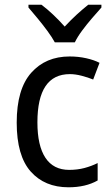

<svg xmlns="http://www.w3.org/2000/svg" viewBox="-20 -786 471 816"><path d="M271 10Q170 10 110.5 -57Q51 -124 51 -265Q51 -407 112.5 -476.5Q174 -546 276 -546Q313 -546 346.5 -538.5Q380 -531 403 -519L376 -448Q354 -457 327 -464Q300 -471 277 -471Q139 -471 139 -266Q139 -167 173 -115.5Q207 -64 274 -64Q309 -64 339 -72Q369 -80 395 -93V-19Q344 10 271 10ZM213 -606Q201 -628 181.5 -654.5Q162 -681 140.5 -707Q119 -733 101 -754V-766H156Q179 -749 205 -724.5Q231 -700 255 -673Q281 -701 305 -723Q329 -745 355 -766H411V-754Q394 -735 371.5 -709Q349 -683 329 -656Q309 -629 298 -606Z"/></svg>

Font: Noto Sans Thai SemCond
Style: Regular
Weight: 400
Width: 4
Designer: Monotype Design Team
Foundry: Monotype Imaging Inc.
Version: Version 2.002; ttfautohint (v1.8.4.7-5d5b)